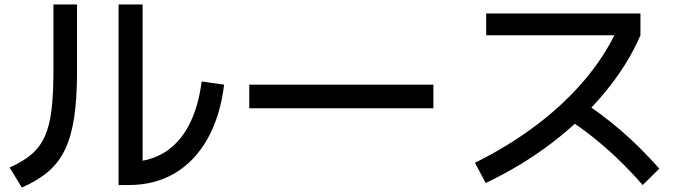

<svg xmlns="http://www.w3.org/2000/svg" viewBox="-20 -790 3040 855"><path d="M508 34V-770H615V-14L553 -69Q643 -69 710.5 -110Q778 -151 820.5 -231Q863 -311 878 -427L978 -413Q961 -273 904.5 -172.5Q848 -72 759 -19Q670 34 553 34ZM23 -44Q82 -70 120 -102.5Q158 -135 179.5 -182.5Q201 -230 209.5 -301Q218 -372 218 -477V-770H323V-470Q323 -353 310.5 -268.5Q298 -184 270 -125Q242 -66 194.5 -25.5Q147 15 77 45Z M1090 -308V-413H1910V-308Z M2095 -65Q2246 -140 2369 -233Q2492 -326 2583 -433.5Q2674 -541 2728 -658L2759 -633H2145V-730H2832V-633Q2776 -503 2675.5 -381Q2575 -259 2440 -155.5Q2305 -52 2143 25ZM2842 34Q2785 -31 2729.5 -84Q2674 -137 2615 -183.5Q2556 -230 2488 -273L2557 -349Q2658 -284 2745.5 -208.5Q2833 -133 2916 -39Z"/></svg>

Font: M PLUS 1 Thin Medium
Style: Regular
Weight: 500
Version: Version 1.001